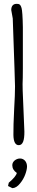

<svg xmlns="http://www.w3.org/2000/svg" viewBox="-20 -751 193 992"><path d="M21.5 210 43.9 221.2C58.1 220.7 71.8 211.9 84 196.3C95.7 182.1 104.5 166.5 110.4 150.4C116.2 135.3 119.6 119.1 119.6 109.4C119.6 85.9 105 67.9 83.5 67.9C64 67.9 43.5 82.5 43.5 102.5C43.5 118.7 51.3 131.8 66.9 142.6C64 155.3 50.3 171.9 25.4 192.9ZM97.7 -349.6C98.1 -355.5 98.1 -366.7 98.1 -397.9V-610.4C97.2 -664.6 94.7 -697.8 91.3 -710V-709.5C85.4 -730.5 77.6 -731.4 63 -731C47.4 -730 38.1 -719.2 38.1 -699.2L45.9 -655.8C54.7 -420.9 57.1 -321.3 57.1 -321.3C57.1 -316.4 57.6 -311 57.6 -305.2C57.6 -276.4 56.2 -237.8 53.2 -188C50.3 -128.9 48.8 -83.5 49.3 -53.7C49.8 -18.1 59.6 -0.5 77.6 -1C97.7 -1.5 106.4 -24.9 106 -71.3L97.2 -283.7C96.7 -296.4 96.7 -307.1 96.7 -316.9C96.7 -332 97.2 -343.3 97.7 -350.1Z"/></svg>

Font: Amatic Mod Bold ONEptTWO
Style: Bold
Weight: 700
Designer: David Occhino Design
Foundry: David Occhino Design
Version: Version 1.2